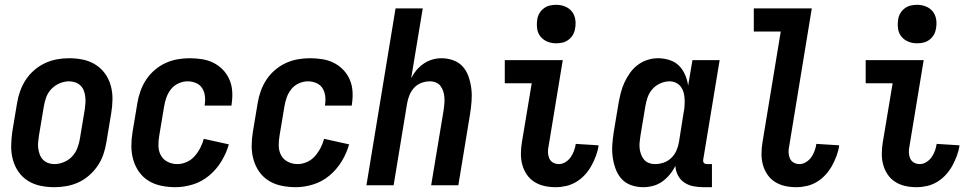

<svg xmlns="http://www.w3.org/2000/svg" viewBox="-20 -770 4040 798"><path d="M206 8Q176 8 147.5 2Q119 -4 95.5 -19Q72 -34 56.5 -56.5Q41 -79 33.5 -106.5Q26 -134 26.5 -163.5Q27 -193 31 -222L51 -342Q55 -367 64 -392Q73 -417 87.5 -439Q102 -461 123 -479Q144 -497 168 -508Q192 -519 217 -523.5Q242 -528 267 -528Q297 -528 325.5 -522Q354 -516 377.5 -501Q401 -486 417 -463.5Q433 -441 440.5 -413.5Q448 -386 447.5 -356.5Q447 -327 442 -298L422 -178Q418 -153 409.5 -128Q401 -103 386 -81Q371 -59 350.5 -41Q330 -23 306 -12Q282 -1 256.5 3.5Q231 8 206 8ZM206 -88Q225 -88 245 -96Q265 -104 279.5 -119.5Q294 -135 301.5 -154.5Q309 -174 312 -193L332 -313Q334 -327 335 -340.5Q336 -354 334.5 -367.5Q333 -381 328.5 -393Q324 -405 315 -414Q306 -423 293.5 -427.5Q281 -432 267 -432Q248 -432 228.5 -424Q209 -416 194 -400.5Q179 -385 172 -365.5Q165 -346 162 -327L142 -207Q140 -193 138.5 -179.5Q137 -166 139 -152.5Q141 -139 145.5 -127Q150 -115 159 -106Q168 -97 180 -92.5Q192 -88 206 -88Z M709 8Q679 8 650 2Q621 -4 597.5 -18.5Q574 -33 558 -55.5Q542 -78 534 -105.5Q526 -133 526 -162.5Q526 -192 531 -222L551 -342Q555 -367 564 -392Q573 -417 587.5 -439Q602 -461 623 -479Q644 -497 668 -508Q692 -519 717.5 -523.5Q743 -528 768 -528Q794 -528 819.5 -524Q845 -520 867 -509Q889 -498 906 -480.5Q923 -463 933 -440.5Q943 -418 945 -392.5Q947 -367 943 -340L942 -331H831V-336Q834 -354 831.5 -372Q829 -390 820 -404Q811 -418 794.5 -425Q778 -432 760 -432Q741 -432 722 -423.5Q703 -415 690.5 -399Q678 -383 671.5 -364.5Q665 -346 662 -327L642 -207Q638 -185 638.5 -163.5Q639 -142 648.5 -124.5Q658 -107 676.5 -97.5Q695 -88 717 -88Q736 -88 755.5 -96.5Q775 -105 789 -121Q803 -137 812.5 -155.5Q822 -174 827 -193L931 -170Q921 -134 900.5 -100Q880 -66 849.5 -40.5Q819 -15 782 -3.5Q745 8 709 8Z M1209 8Q1179 8 1150 2Q1121 -4 1097.5 -18.5Q1074 -33 1058 -55.5Q1042 -78 1034 -105.5Q1026 -133 1026 -162.5Q1026 -192 1031 -222L1051 -342Q1055 -367 1064 -392Q1073 -417 1087.5 -439Q1102 -461 1123 -479Q1144 -497 1168 -508Q1192 -519 1217.5 -523.5Q1243 -528 1268 -528Q1294 -528 1319.5 -524Q1345 -520 1367 -509Q1389 -498 1406 -480.5Q1423 -463 1433 -440.5Q1443 -418 1445 -392.5Q1447 -367 1443 -340L1442 -331H1331V-336Q1334 -354 1331.5 -372Q1329 -390 1320 -404Q1311 -418 1294.5 -425Q1278 -432 1260 -432Q1241 -432 1222 -423.5Q1203 -415 1190.5 -399Q1178 -383 1171.5 -364.5Q1165 -346 1162 -327L1142 -207Q1138 -185 1138.5 -163.5Q1139 -142 1148.5 -124.5Q1158 -107 1176.5 -97.5Q1195 -88 1217 -88Q1236 -88 1255.5 -96.5Q1275 -105 1289 -121Q1303 -137 1312.5 -155.5Q1322 -174 1327 -193L1431 -170Q1421 -134 1400.5 -100Q1380 -66 1349.5 -40.5Q1319 -15 1282 -3.5Q1245 8 1209 8Z M1503 0 1624 -735H1737L1689 -445Q1698 -463 1711 -478.5Q1724 -494 1741 -505.5Q1758 -517 1777 -522.5Q1796 -528 1815 -528Q1841 -528 1865 -519Q1889 -510 1904.5 -492Q1920 -474 1928 -450Q1936 -426 1939 -401Q1942 -376 1940 -350Q1938 -324 1934 -298L1885 0H1772L1824 -313Q1826 -326 1827 -339.5Q1828 -353 1827 -366Q1826 -379 1822 -391Q1818 -403 1811 -412.5Q1804 -422 1792 -427Q1780 -432 1767 -432Q1749 -432 1731.5 -425.5Q1714 -419 1701.5 -405.5Q1689 -392 1682 -375Q1675 -358 1672 -340L1616 0Z M2289 8Q2265 8 2242.5 3Q2220 -2 2201 -14Q2182 -26 2169.5 -44.5Q2157 -63 2151 -84.5Q2145 -106 2145 -130Q2145 -154 2149 -178L2190 -424H2078V-520H2319L2260 -162Q2257 -149 2257.5 -136Q2258 -123 2263 -111.5Q2268 -100 2279 -94Q2290 -88 2303 -88Q2317 -88 2330.5 -96.5Q2344 -105 2352.5 -117.5Q2361 -130 2366 -144Q2371 -158 2373 -172L2468 -166Q2465 -144 2457 -122.5Q2449 -101 2438 -81Q2427 -61 2411 -43.5Q2395 -26 2375 -14Q2355 -2 2333 3Q2311 8 2289 8ZM2291 -590Q2272 -590 2255 -597Q2238 -604 2226.5 -618Q2215 -632 2212.5 -651Q2210 -670 2213 -689Q2215 -703 2222 -715Q2229 -727 2240.5 -735.5Q2252 -744 2265 -747Q2278 -750 2292 -750Q2311 -750 2328.5 -743Q2346 -736 2357 -722Q2368 -708 2371 -689Q2374 -670 2370 -651Q2368 -637 2361 -625Q2354 -613 2342.5 -604.5Q2331 -596 2318 -593Q2305 -590 2291 -590Z M2939 8H2903Q2882 8 2861.5 4Q2841 0 2824 -11.5Q2807 -23 2797.5 -41.5Q2788 -60 2787 -81Q2778 -62 2764 -45Q2750 -28 2732.5 -15.5Q2715 -3 2694.5 2.5Q2674 8 2654 8Q2627 8 2603 -0.5Q2579 -9 2563 -27Q2547 -45 2538.5 -68.5Q2530 -92 2526.5 -117.5Q2523 -143 2525 -169.5Q2527 -196 2531 -222L2551 -342Q2555 -364 2560.5 -385.5Q2566 -407 2575.5 -427.5Q2585 -448 2598.5 -467Q2612 -486 2630.5 -500Q2649 -514 2671 -521Q2693 -528 2714 -528Q2739 -528 2762.5 -520.5Q2786 -513 2802 -497Q2818 -481 2827.5 -459Q2837 -437 2840 -414L2858 -520H2971L2903 -108Q2902 -104 2902.5 -100Q2903 -96 2905.5 -93Q2908 -90 2911.5 -89Q2915 -88 2919 -88H2939ZM2702 -88Q2720 -88 2738 -94Q2756 -100 2770 -113.5Q2784 -127 2791.5 -144.5Q2799 -162 2802 -180L2821 -300Q2824 -314 2825 -328.5Q2826 -343 2825.5 -357Q2825 -371 2821.5 -384.5Q2818 -398 2810 -409Q2802 -420 2789.5 -426Q2777 -432 2763 -432Q2744 -432 2724.5 -423.5Q2705 -415 2691.5 -399.5Q2678 -384 2671.5 -365Q2665 -346 2662 -327L2642 -207Q2640 -193 2638.5 -179.5Q2637 -166 2638.5 -153Q2640 -140 2644.5 -128Q2649 -116 2657 -106.5Q2665 -97 2677 -92.5Q2689 -88 2702 -88Z M3289 8Q3265 8 3242.5 3Q3220 -2 3201 -14Q3182 -26 3169.5 -44.5Q3157 -63 3151 -84.5Q3145 -106 3145 -130Q3145 -154 3149 -178L3225 -639H3113V-735H3354L3260 -162Q3257 -149 3257.5 -136Q3258 -123 3263 -111.5Q3268 -100 3279 -94Q3290 -88 3303 -88Q3317 -88 3330.5 -96.5Q3344 -105 3352.5 -117.5Q3361 -130 3366 -144Q3371 -158 3373 -172L3468 -166Q3465 -144 3457 -122.5Q3449 -101 3438 -81Q3427 -61 3411 -43.5Q3395 -26 3375 -14Q3355 -2 3333 3Q3311 8 3289 8Z M3789 8Q3765 8 3742.5 3Q3720 -2 3701 -14Q3682 -26 3669.5 -44.5Q3657 -63 3651 -84.5Q3645 -106 3645 -130Q3645 -154 3649 -178L3690 -424H3578V-520H3819L3760 -162Q3757 -149 3757.5 -136Q3758 -123 3763 -111.5Q3768 -100 3779 -94Q3790 -88 3803 -88Q3817 -88 3830.5 -96.5Q3844 -105 3852.5 -117.5Q3861 -130 3866 -144Q3871 -158 3873 -172L3968 -166Q3965 -144 3957 -122.5Q3949 -101 3938 -81Q3927 -61 3911 -43.5Q3895 -26 3875 -14Q3855 -2 3833 3Q3811 8 3789 8ZM3791 -590Q3772 -590 3755 -597Q3738 -604 3726.5 -618Q3715 -632 3712.5 -651Q3710 -670 3713 -689Q3715 -703 3722 -715Q3729 -727 3740.5 -735.5Q3752 -744 3765 -747Q3778 -750 3792 -750Q3811 -750 3828.5 -743Q3846 -736 3857 -722Q3868 -708 3871 -689Q3874 -670 3870 -651Q3868 -637 3861 -625Q3854 -613 3842.5 -604.5Q3831 -596 3818 -593Q3805 -590 3791 -590Z"/></svg>

Font: Iosevka Term Curly
Style: Bold Italic
Weight: 700
Italic angle: -9°
Designer: Belleve Invis
Foundry: Belleve Invis
Version: Version 32.3.0